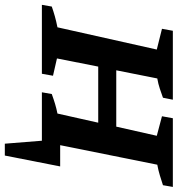

<svg xmlns="http://www.w3.org/2000/svg" viewBox="-0 -578 720 777"><g transform="rotate(90 359.5 -190.0)"><path d="M-9 0 -2 -40Q18 -47 37.5 -52.5Q57 -58 82 -63L172 -465L88 -486L96 -530H375L367 -490Q350 -484 331 -477.5Q312 -471 289 -467L256 -301H484L521 -465L442 -486L450 -530H728L721 -490Q703 -484 681.5 -477.5Q660 -471 638 -467L559 -74H645L601 150H553L541 0H345L352 -40Q374 -48 392.5 -53.5Q411 -59 431 -63L468 -228H241L208 -61L278 -45L270 0Z"/></g></svg>

Font: Piazzolla SC SemiBold
Style: Italic
Weight: 600
Italic angle: -11.3°
Designer: Juan Pablo del Peral
Foundry: Huerta Tipografica
Version: Version 1.330